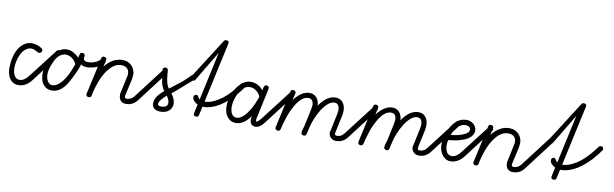

<svg xmlns="http://www.w3.org/2000/svg" viewBox="-40 -921 4141 1295"><g transform="rotate(10 2030.0 -274.0)"><path d="M314 -279Q319 -287 327 -287Q334 -287 340.5 -280.5Q347 -274 347 -269Q347 -262 342 -258L191 -60Q152 -8 100 -8Q81 -8 66 -16Q51 -24 41 -38Q31 -52 26 -71Q21 -90 21 -112Q21 -127 23 -147Q25 -167 30 -188Q35 -209 44.5 -229.5Q54 -250 68 -266Q82 -282 101 -292Q120 -302 145 -302Q152 -302 164.5 -299.5Q177 -297 189 -292Q201 -287 210 -280.5Q219 -274 219 -265Q219 -258 213 -252Q207 -246 201 -246Q197 -246 191 -249Q185 -252 178 -255.5Q171 -259 163 -262.5Q155 -266 145 -266Q113 -266 87 -232Q73 -212 64 -183Q54 -149 54 -119Q54 -87 66.5 -65.5Q79 -44 102 -44Q133 -44 163 -83Z M620 -277Q626 -285 634 -285Q640 -285 646.5 -278.5Q653 -272 653 -266Q653 -252 638 -241Q623 -230 604 -222Q585 -214 565.5 -210.5Q546 -207 538 -207Q525 -207 514 -209.5Q503 -212 493 -219L490 -209Q487 -197 480 -180.5Q473 -164 464 -145Q455 -126 445.5 -108Q436 -90 428 -77Q386 -11 328 -11Q311 -11 296.5 -17.5Q282 -24 271 -37Q260 -50 254 -68.5Q248 -87 248 -112Q248 -146 258 -179.5Q268 -213 286.5 -240.5Q305 -268 329.5 -285Q354 -302 382 -302Q406 -302 426.5 -290.5Q447 -279 467 -260L468 -268Q470 -277 473 -287Q476 -297 488 -297Q497 -297 502 -292Q507 -287 507 -281Q507 -276 506 -271.5Q505 -267 505 -263Q505 -254 512 -248Q519 -242 537 -242Q549 -242 561 -244.5Q573 -247 584 -251.5Q595 -256 604.5 -262.5Q614 -269 620 -277ZM454 -213Q450 -224 442.5 -233.5Q435 -243 425 -250.5Q415 -258 404 -262Q393 -266 382 -266Q354 -266 332.5 -244.5Q311 -223 296 -181Q281 -144 281 -112Q281 -100 284.5 -87.5Q288 -75 294 -66Q300 -57 308 -52Q316 -47 325 -47Q346 -47 367 -64Q388 -81 405 -106.5Q422 -132 434.5 -161.5Q447 -191 454 -213Z M1044 -277Q1050 -285 1057 -285Q1064 -285 1070.5 -279.5Q1077 -274 1077 -266Q1077 -260 1072 -256L913 -47Q884 -9 837 -9Q822 -9 812.5 -14Q803 -19 797 -27Q791 -35 789 -45Q787 -55 787 -63Q787 -69 788 -73L813 -190Q816 -198 816 -210Q816 -235 801.5 -248Q787 -261 762 -261Q737 -261 716.5 -248.5Q696 -236 679 -215.5Q662 -195 648.5 -169.5Q635 -144 625.5 -117.5Q616 -91 609.5 -67Q603 -43 600 -24Q599 -18 594 -14Q589 -10 582 -10Q575 -10 569.5 -14Q564 -18 564 -25Q564 -26 564 -27.5Q564 -29 564 -30L620 -283Q622 -297 636 -297Q645 -297 650 -292Q655 -287 655 -280Q655 -279 654.5 -277.5Q654 -276 654 -275L644 -230Q696 -297 764 -297Q785 -297 801 -290Q817 -283 828.5 -270.5Q840 -258 846 -242.5Q852 -227 852 -209Q851 -204 850.5 -197.5Q850 -191 849 -182L823 -66Q822 -64 822 -59Q822 -49 827 -46.5Q832 -44 837 -44Q867 -46 885 -69Z M1042 -274 1040 -281Q1040 -287 1045.5 -292Q1051 -297 1061 -297Q1072 -297 1076 -283Q1077 -268 1078.5 -251Q1080 -234 1083 -217.5Q1086 -201 1091 -186.5Q1096 -172 1105 -161Q1112 -166 1123 -175Q1134 -184 1147 -193.5Q1160 -203 1172 -213Q1184 -223 1193 -230L1240 -275Q1246 -283 1253 -283Q1260 -283 1266.5 -277Q1273 -271 1273 -266Q1273 -261 1268 -254L1218 -211Q1199 -194 1186 -182.5Q1173 -171 1163 -162.5Q1153 -154 1145 -147Q1137 -140 1127 -133Q1154 -97 1154 -65Q1154 -36 1133 -17Q1112 2 1074 2Q1049 2 1033 -9.5Q1017 -21 1017 -46Q1017 -91 1077 -139Q1059 -163 1052.5 -195Q1046 -227 1042 -274ZM1118 -65Q1118 -84 1099 -112Q1075 -91 1063 -75Q1051 -59 1051 -46Q1051 -39 1057.5 -36Q1064 -33 1073 -33Q1118 -33 1118 -65Z M1336 -22Q1333 -7 1321 -7Q1304 -7 1301.5 -14.5Q1299 -22 1301 -29L1314 -89Q1299 -96 1288 -107.5Q1277 -119 1277 -136Q1277 -141 1282 -146.5Q1287 -152 1296 -152Q1301 -152 1304 -148.5Q1307 -145 1309.5 -141Q1312 -137 1314.5 -132.5Q1317 -128 1322 -126L1394 -457L1270 -250Q1264 -242 1257 -242Q1250 -242 1244 -248Q1238 -254 1238 -261Q1238 -266 1242 -272L1415 -543Q1420 -550 1430 -550Q1439 -550 1444 -545Q1449 -540 1447 -529L1357 -116H1358Q1398 -116 1451 -148.5Q1504 -181 1557 -249L1578 -277Q1584 -285 1591 -285Q1601 -285 1606 -280Q1611 -275 1611 -266Q1610 -260 1606 -256L1585 -227Q1555 -189 1524.5 -161Q1494 -133 1464.5 -115Q1435 -97 1408 -88.5Q1381 -80 1358 -80H1349Z M1914 -277Q1921 -285 1927 -285Q1933 -285 1940 -279Q1947 -273 1947 -266Q1947 -260 1942 -256L1782 -47Q1754 -9 1722 -9Q1705 -9 1695 -21Q1685 -33 1685 -51Q1685 -64 1689 -77Q1644 -11 1588 -11Q1571 -11 1557 -17.5Q1543 -24 1532 -37Q1521 -50 1514.5 -68.5Q1508 -87 1508 -112Q1508 -146 1518.5 -179.5Q1529 -213 1547.5 -240.5Q1566 -268 1590 -285Q1614 -302 1642 -302Q1665 -302 1686 -292.5Q1707 -283 1728 -259Q1728 -262 1729 -268Q1730 -274 1732 -280.5Q1734 -287 1738 -292Q1742 -297 1748 -297Q1758 -297 1762.5 -292.5Q1767 -288 1767 -282Q1767 -276 1767 -275L1722 -66Q1720 -58 1721 -51Q1721 -46 1725 -45Q1729 -44 1737 -51Q1745 -58 1754 -69ZM1705 -185Q1709 -195 1711 -200.5Q1713 -206 1715 -213Q1705 -237 1684.5 -251.5Q1664 -266 1644 -266Q1614 -266 1592.5 -244.5Q1571 -223 1556 -181Q1543 -144 1543 -112Q1543 -100 1546 -87.5Q1549 -75 1554.5 -66Q1560 -57 1568 -52Q1576 -47 1586 -47Q1605 -47 1622.5 -59.5Q1640 -72 1655 -92Q1670 -112 1683 -136.5Q1696 -161 1705 -185Z M1895 -24Q1895 -18 1889.5 -13.5Q1884 -9 1877 -9Q1870 -9 1864.5 -13.5Q1859 -18 1859 -24Q1859 -26 1859 -27Q1859 -28 1859 -29L1915 -283Q1918 -297 1931 -297Q1941 -297 1946 -292Q1951 -287 1951 -280Q1951 -279 1950.5 -277.5Q1950 -276 1950 -275L1939 -230Q1964 -262 1990.5 -279.5Q2017 -297 2045 -297Q2075 -297 2093 -276.5Q2111 -256 2113 -222Q2137 -258 2165 -277.5Q2193 -297 2224 -297Q2255 -297 2273 -275Q2291 -253 2291 -218Q2291 -201 2287 -182L2262 -65Q2261 -63 2261 -59Q2261 -51 2264 -47.5Q2267 -44 2277 -44Q2305 -44 2324 -69L2484 -277Q2489 -285 2496 -285Q2503 -285 2509.5 -279Q2516 -273 2516 -267Q2516 -260 2512 -256L2352 -47Q2323 -9 2276 -9Q2253 -9 2239 -23.5Q2225 -38 2225 -57Q2225 -64 2228 -72L2253 -190Q2254 -197 2255 -204Q2256 -211 2256 -217Q2256 -240 2246.5 -251Q2237 -262 2222 -262Q2199 -262 2177 -242.5Q2155 -223 2136.5 -194Q2118 -165 2104 -130.5Q2090 -96 2083 -65L2073 -21Q2069 -7 2057 -7Q2048 -7 2042.5 -12Q2037 -17 2037 -22Q2037 -35 2042 -49Q2047 -63 2049 -73L2074 -190Q2075 -198 2076 -205Q2077 -212 2078 -217Q2078 -238 2069.5 -250Q2061 -262 2043 -262Q2022 -262 2003 -248Q1984 -234 1969 -212Q1954 -190 1941 -163Q1928 -136 1919 -109.5Q1910 -83 1904 -60.5Q1898 -38 1895 -24Z M2462 -24Q2462 -18 2456.5 -13.5Q2451 -9 2444 -9Q2437 -9 2431.5 -13.5Q2426 -18 2426 -24Q2426 -26 2426 -27Q2426 -28 2426 -29L2482 -283Q2485 -297 2498 -297Q2508 -297 2513 -292Q2518 -287 2518 -280Q2518 -279 2517.5 -277.5Q2517 -276 2517 -275L2506 -230Q2531 -262 2557.5 -279.5Q2584 -297 2612 -297Q2642 -297 2660 -276.5Q2678 -256 2680 -222Q2704 -258 2732 -277.5Q2760 -297 2791 -297Q2822 -297 2840 -275Q2858 -253 2858 -218Q2858 -201 2854 -182L2829 -65Q2828 -63 2828 -59Q2828 -51 2831 -47.5Q2834 -44 2844 -44Q2872 -44 2891 -69L3051 -277Q3056 -285 3063 -285Q3070 -285 3076.5 -279Q3083 -273 3083 -267Q3083 -260 3079 -256L2919 -47Q2890 -9 2843 -9Q2820 -9 2806 -23.5Q2792 -38 2792 -57Q2792 -64 2795 -72L2820 -190Q2821 -197 2822 -204Q2823 -211 2823 -217Q2823 -240 2813.5 -251Q2804 -262 2789 -262Q2766 -262 2744 -242.5Q2722 -223 2703.5 -194Q2685 -165 2671 -130.5Q2657 -96 2650 -65L2640 -21Q2636 -7 2624 -7Q2615 -7 2609.5 -12Q2604 -17 2604 -22Q2604 -35 2609 -49Q2614 -63 2616 -73L2641 -190Q2642 -198 2643 -205Q2644 -212 2645 -217Q2645 -238 2636.5 -250Q2628 -262 2610 -262Q2589 -262 2570 -248Q2551 -234 2536 -212Q2521 -190 2508 -163Q2495 -136 2486 -109.5Q2477 -83 2471 -60.5Q2465 -38 2462 -24Z M3274 -279Q3280 -287 3287 -287Q3293 -287 3299.5 -280.5Q3306 -274 3306 -269Q3306 -262 3302 -258L3151 -60Q3111 -8 3060 -8Q3041 -8 3026.5 -16.5Q3012 -25 3001.5 -39.5Q2991 -54 2985.5 -72.5Q2980 -91 2980 -112Q2980 -141 2986 -161Q2992 -181 2996 -193Q3017 -245 3047.5 -273.5Q3078 -302 3122 -302Q3134 -302 3146.5 -297Q3159 -292 3168 -284Q3177 -276 3183 -264.5Q3189 -253 3189 -240Q3189 -225 3180.5 -210.5Q3172 -196 3153 -183Q3134 -170 3101.5 -160.5Q3069 -151 3020 -146Q3016 -130 3016 -111Q3016 -83 3027.5 -63.5Q3039 -44 3062 -44Q3093 -44 3123 -83ZM3075 -250Q3047 -228 3031 -183Q3062 -186 3085 -192.5Q3108 -199 3123.5 -206.5Q3139 -214 3146 -222.5Q3153 -231 3153 -239Q3153 -252 3143.5 -259Q3134 -266 3122 -266Q3094 -266 3075 -250Z M3694 -277Q3700 -285 3707 -285Q3714 -285 3720.5 -279.5Q3727 -274 3727 -266Q3727 -260 3722 -256L3563 -47Q3534 -9 3487 -9Q3472 -9 3462.5 -14Q3453 -19 3447 -27Q3441 -35 3439 -45Q3437 -55 3437 -63Q3437 -69 3438 -73L3463 -190Q3466 -198 3466 -210Q3466 -235 3451.5 -248Q3437 -261 3412 -261Q3387 -261 3366.5 -248.5Q3346 -236 3329 -215.5Q3312 -195 3298.5 -169.5Q3285 -144 3275.5 -117.5Q3266 -91 3259.5 -67Q3253 -43 3250 -24Q3249 -18 3244 -14Q3239 -10 3232 -10Q3225 -10 3219.5 -14Q3214 -18 3214 -25Q3214 -26 3214 -27.5Q3214 -29 3214 -30L3270 -283Q3272 -297 3286 -297Q3295 -297 3300 -292Q3305 -287 3305 -280Q3305 -279 3304.5 -277.5Q3304 -276 3304 -275L3294 -230Q3346 -297 3414 -297Q3435 -297 3451 -290Q3467 -283 3478.5 -270.5Q3490 -258 3496 -242.5Q3502 -227 3502 -209Q3501 -204 3500.5 -197.5Q3500 -191 3499 -182L3473 -66Q3472 -64 3472 -59Q3472 -49 3477 -46.5Q3482 -44 3487 -44Q3517 -46 3535 -69Z M3785 -22Q3782 -7 3770 -7Q3753 -7 3750.5 -14.5Q3748 -22 3750 -29L3763 -89Q3748 -96 3737 -107.5Q3726 -119 3726 -136Q3726 -141 3731 -146.5Q3736 -152 3745 -152Q3750 -152 3753 -148.5Q3756 -145 3758.5 -141Q3761 -137 3763.5 -132.5Q3766 -128 3771 -126L3843 -457L3719 -250Q3713 -242 3706 -242Q3699 -242 3693 -248Q3687 -254 3687 -261Q3687 -266 3691 -272L3864 -543Q3869 -550 3879 -550Q3888 -550 3893 -545Q3898 -540 3896 -529L3806 -116H3807Q3847 -116 3900 -148.5Q3953 -181 4006 -249L4027 -277Q4033 -285 4040 -285Q4050 -285 4055 -280Q4060 -275 4060 -266Q4059 -260 4055 -256L4034 -227Q4004 -189 3973.5 -161Q3943 -133 3913.5 -115Q3884 -97 3857 -88.5Q3830 -80 3807 -80H3798Z"/></g></svg>

Font: Gruenewald VA
Style: Regular
Weight: 400
Designer: Peter Wiegel
Foundry: Peter Wiegel, nach dem Schriftentwurf von Dr. H. Gr¸newald
Version: Version 0.007